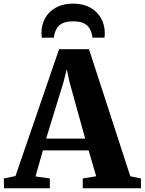

<svg xmlns="http://www.w3.org/2000/svg" viewBox="-48 -1010 776 1030"><path d="M35 -65.5 269 -746H429.5L651 -64.5L708 -52.5V0H396V-52.5L468 -64.5L427.5 -203H182L142.5 -63.5L219.5 -52.5V0H-26.5L-27.5 -52.5ZM409 -266.5 325 -569.5 310 -638.5 292.5 -569 199.5 -266.5ZM344.5 -990.5Q398 -990.5 436 -969.2Q474 -948 494 -912.2Q514 -876.5 514 -834Q514 -826.5 513.8 -820.2Q513.5 -814 512.5 -808H447Q447 -811 447 -815Q447 -819 445.5 -823.5Q442 -840.5 432.8 -857Q423.5 -873.5 402.8 -884.5Q382 -895.5 344.5 -895.5Q307 -895.5 286 -884.5Q265 -873.5 256 -856.8Q247 -840 243 -823.5Q242 -819 241.8 -815Q241.5 -811 241.5 -808H176Q175.5 -814 175 -820.5Q174.5 -827 174.5 -834Q174.5 -877 194.2 -912.8Q214 -948.5 252.2 -969.5Q290.5 -990.5 344.5 -990.5Z"/></svg>

Font: Merriweather 48pt ExtraBold
Style: Regular
Weight: 800
Version: Version 2.100